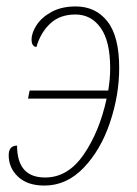

<svg xmlns="http://www.w3.org/2000/svg" viewBox="-20 -566 425 596"><path d="M7 -84Q7 -114 33 -114Q33 -15 120 -15Q191 -15 240 -86.5Q289 -158 311 -260H67L72 -285H316Q322 -321 322 -354Q322 -438 292.5 -479.5Q263 -521 214 -521Q166 -521 136 -493Q106 -465 93 -420Q78 -422 78 -443Q78 -464 93.5 -488Q109 -512 140 -529Q171 -546 215 -546Q277 -546 313.5 -499.5Q350 -453 350 -355Q350 -271 321.5 -186Q293 -101 240 -45.5Q187 10 118 10Q65 10 36 -17.5Q7 -45 7 -84Z"/></svg>

Font: Noto Serif NarrowThin
Style: Italic
Weight: 250
Width: 4
Italic angle: -12°
Designer: Monotype Design Team
Foundry: Monotype Imaging Inc.
Version: Version 1.001